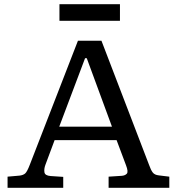

<svg xmlns="http://www.w3.org/2000/svg" viewBox="-20 -894 842 914"><path d="M16 0V-53L73 -58Q90 -60 99.5 -68Q109 -76 122 -110L351 -700H463L690 -108Q698 -85 707 -73Q716 -61 737 -59L786 -53V0H497V-53L559 -57Q575 -58 583.5 -67Q592 -76 580 -107L535 -227H240L196 -109Q189 -90 191.5 -74Q194 -58 221 -56L281 -52V0ZM262 -291H513L393 -617H385ZM263 -795V-874H551V-795Z"/></svg>

Font: Literata Variable Black
Style: Regular
Weight: 900
Designer: Latin by Veronika Burian and Jose Scaglione. Greek by Irene Vlachou. Cyrillic by Vera Evstafieva.
Foundry: TypeTogether
Version: Version 3.021